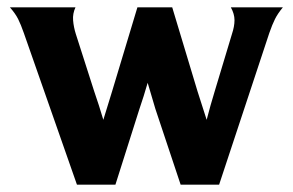

<svg xmlns="http://www.w3.org/2000/svg" viewBox="-20 -504 799 524"><path d="M355 -484H450L519 -255Q525 -235 531.5 -216Q538 -197 544 -177Q549 -197 554.5 -216Q560 -235 566 -255L613 -411Q620 -432 620 -449Q620 -466 610 -484H752Q738 -467 730.5 -452Q723 -437 715 -414L578 0H473L404 -207Q399 -224 393.5 -242.5Q388 -261 383 -278Q378 -260 372 -241.5Q366 -223 360 -205L295 0H190L45 -414Q37 -437 29.5 -452Q22 -467 7 -484H186Q178 -467 179.5 -448.5Q181 -430 187 -411L237 -255Q244 -235 250 -216Q256 -197 262 -177Q268 -197 274 -216Q280 -235 286 -255Z"/></svg>

Font: LT Museum
Style: Bold
Weight: 700
Designer: Daniel Lyons
Foundry: LyonsType
Version: Version 1.010